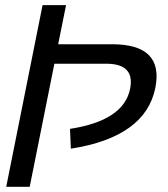

<svg xmlns="http://www.w3.org/2000/svg" viewBox="-20 -718 647 738"><path d="M3.9 0 143.6 -698.2H233.9L203.6 -547.9H411.1Q610.4 -547.9 577.1 -380.4Q539.1 -191.4 252.4 -146.5L249 -222.7Q455.6 -254.4 480 -376.5Q499.5 -473.1 388.2 -473.1H189L94.2 0Z"/></svg>

Font: Sansation
Style: Italic
Weight: 400
Designer: Bernd Montag
Version: Version 1.301